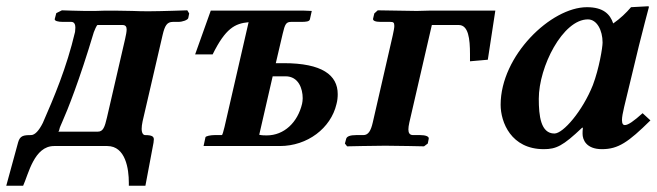

<svg xmlns="http://www.w3.org/2000/svg" viewBox="-20 -467 2100 614"><path d="M153 0H323C382 0 392 74 392 117V127H445L471 -11C471 -15 472 -19 472 -21C472 -30 467 -35 444 -35C439 -35 433 -40 433 -55C433 -62 434 -69 436 -79L500 -355C507 -385 514 -397 533 -397H550C564 -397 580 -403 582 -409L585 -424L579 -434C579 -434 492 -431 459 -431C440 -431 422 -431 404 -432C386 -432 367 -433 345 -433C326 -433 301 -433 284 -432H252C236 -432 178 -434 178 -434L160 -425L155 -406C154 -400 166 -397 181 -397H208C218 -397 221 -388 221 -379C221 -374 220 -369 220 -365C193 -250 152 -154 117 -74C105 -50 92 -35 79 -35C55 -35 44 -33 38 -12L0 127H54C71 90 89 0 153 0ZM170 -54C171 -60 175 -67 179 -77C196 -115 234 -210 280 -364C282 -369 289 -387 292 -387H372C381 -387 385 -382 385 -373C385 -366 383 -355 380 -342L322 -91C315 -61 310 -46 293 -46H166C167 -46 169 -48 170 -54Z M689 -35H666C654 -35 638 -32 637 -28L631 0H875C963 0 1038 -57 1056 -134C1059 -145 1060 -156 1060 -166C1060 -227 1010 -265 887 -265H862L884 -359C891.2 -389.9 895 -397 911 -397H942C959 -397 969 -398 971 -405L977 -432L953 -433H654L604 -293H660C701 -376 731 -392 775 -396L698 -61C694 -47 692 -35 689 -35ZM852 -223H893C935 -223 948 -183 948 -153C948 -146 947 -140 946 -135C932 -76 889 -34 833 -34C826 -34 818 -34 809 -36Z M1172 -75C1166 -49 1158 -35 1142 -35H1119C1100 -35 1089 -31 1087 -23L1083 -8L1090 1C1090 1 1176 -1 1212 -1C1250 -1 1336 1 1336 1L1348 -8L1351 -23C1353 -31 1340 -35 1324 -35H1301C1290 -35 1286 -42 1286 -53C1286 -59 1287 -66 1289 -75L1361 -387H1447C1478 -387 1483 -343 1483 -294V-271L1540 -276L1564 -433H1351C1339 -433 1325 -432 1313 -432L1188 -434L1177 -424L1173 -407C1172 -401 1180 -397 1197 -397H1228C1238 -397 1241 -395 1241 -384C1241 -378 1239 -368 1236 -354Z M1843 -39C1843 -21 1854 10 1905 10C1957 10 1989 -12 2060 -82L2035 -105C2006.5 -79.5 1989 -67 1978 -67C1973 -67 1969 -71 1969 -83C1969 -92 1971.4 -105.9 1976 -125L2023.3 -321C2032.7 -359.9 2055 -443.8 2055 -443.8C2055 -445.8 2054.8 -447 2053 -447L1998 -444C1982.2 -425.6 1964.1 -408 1941 -392C1931 -422 1909 -444 1857 -444C1742 -444 1581 -289 1581 -132C1581 -76 1614.5 10 1719 10C1758.5 10 1780 0 1842 -59L1844 -58C1843 -52.3 1843 -43 1843 -39ZM1876 -195C1843 -112 1781 -40 1753 -40C1709 -40 1703 -97 1703 -151C1703 -254 1780 -405 1860 -405C1889 -405 1907 -370 1907 -331C1907 -315 1896 -248 1876 -195Z"/></svg>

Font: Linux Libertine O
Style: Bold Italic
Weight: 700
Italic angle: -11.5°
Designer: Philipp H. Poll
Foundry: Philipp H. Poll
Version: Version 4.1.0